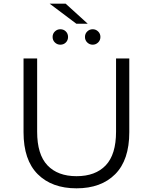

<svg xmlns="http://www.w3.org/2000/svg" viewBox="-20 -1018 832 1044"><path d="M396 6Q262 6 185 -71Q108 -148 108 -299V-700H182V-302Q182 -178 238 -119Q294 -60 396 -60Q499 -60 555 -119Q611 -178 611 -302V-700H683V-299Q683 -148 606.5 -71Q530 6 396 6ZM308 -775Q291 -775 278.5 -787Q266 -799 266 -817Q266 -835 278.5 -847Q291 -859 308 -859Q326 -859 338 -847Q350 -835 350 -817Q350 -799 338 -787Q326 -775 308 -775ZM484 -775Q467 -775 454.5 -787Q442 -799 442 -817Q442 -835 454.5 -847Q467 -859 484 -859Q501 -859 513.5 -847Q526 -835 526 -817Q526 -799 513.5 -787Q501 -775 484 -775ZM395 -889 250 -998H337L457 -889Z"/></svg>

Font: Montserrat
Style: Regular
Weight: 400
Designer: Julieta Ulanovsky
Foundry: Julieta Ulanovsky
Version: Version 9.000; ttfautohint (v1.8.4.7-5d5b)